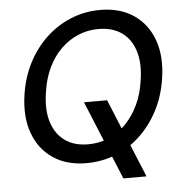

<svg xmlns="http://www.w3.org/2000/svg" viewBox="-56 -765 868 918"><g transform="rotate(-5 378.5 -306.0)"><path d="M499 100 343 -279H454L610 100ZM330 12Q235 12 169.5 -32.5Q104 -77 75.5 -156.5Q47 -236 63 -341Q75 -422 110 -490Q145 -558 197.5 -607.5Q250 -657 316.5 -684.5Q383 -712 458 -712Q554 -712 619.5 -667Q685 -622 713 -543Q741 -464 725 -360Q713 -278 678 -210Q643 -142 590.5 -92Q538 -42 472 -15Q406 12 330 12ZM346 -77Q399 -77 444.5 -96.5Q490 -116 526.5 -153Q563 -190 588 -242Q613 -294 622 -359Q635 -441 616.5 -500Q598 -559 553.5 -590.5Q509 -622 442 -622Q390 -622 344 -602.5Q298 -583 261 -546.5Q224 -510 199.5 -458.5Q175 -407 166 -342Q153 -259 171.5 -200Q190 -141 234.5 -109Q279 -77 346 -77Z"/></g></svg>

Font: DM Sans 10pt Medium
Style: Italic
Weight: 500
Italic angle: -10°
Version: Version 4.004;gftools[0.9.30]